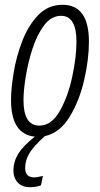

<svg xmlns="http://www.w3.org/2000/svg" viewBox="-20 -561 417 801"><path d="M106 220Q131 220 151 212L159 173Q149 175 140 177Q131 179 123 179Q85 179 85 140Q85 107 103.5 77Q122 47 167 7Q230 -7 270.5 -73.5Q311 -140 331 -226.5Q351 -313 351 -387Q351 -541 241 -541Q181 -541 139.5 -498Q98 -455 73 -390Q48 -325 37 -258Q26 -191 26 -144Q26 -1 125 9Q76 48 56 81Q36 114 36 151Q36 181 54 200.5Q72 220 106 220ZM78 -143Q78 -183 87.5 -242Q97 -301 116 -359Q135 -417 164.5 -456Q194 -495 235 -495Q299 -495 299 -387Q299 -324 281.5 -241.5Q264 -159 229.5 -98Q195 -37 144 -37Q78 -37 78 -143Z"/></svg>

Font: Noto Sans Display Condensed Light
Style: Italic
Weight: 300
Width: 3
Designer: Monotype Design team
Foundry: Monotype Imaging Inc.
Version: 1.000